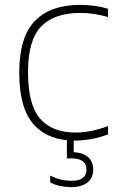

<svg xmlns="http://www.w3.org/2000/svg" viewBox="-20 -568 484 788"><path d="M286.5 9Q178 9 118.5 -57Q59 -123 59 -270Q59 -416.5 123.2 -482.2Q187.5 -548 309 -548Q337.5 -548 367.2 -544Q397 -540 423.5 -532V-498Q366 -515 309.5 -515Q203 -515 149 -459.5Q95 -404 95 -272Q95 -137 145 -80.5Q195 -24 290 -24Q318.5 -24 351.2 -30Q384 -36 423.5 -50.5V-16.5Q355.5 9 286.5 9ZM272 200Q250 200 226.2 195Q202.5 190 186 180.5V152.5Q209 164.5 230.5 169.2Q252 174 273 174Q335 174 335 128Q335 82 272 82H254.5V-10H282.5V56.5Q320.5 58.5 341.5 77Q362.5 95.5 362.5 128Q362.5 162.5 338.5 181.2Q314.5 200 272 200Z"/></svg>

Font: Encode Sans SmExp Th
Style: Regular
Weight: 100
Width: 6
Designer: Multiple Designers
Foundry: Impallari Type
Version: Version 3.002; ttfautohint (v1.8.3) -l 8 -r 50 -G 200 -x 14 